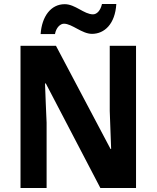

<svg xmlns="http://www.w3.org/2000/svg" viewBox="-20 -944 786 964"><path d="M184 -773H256C262 -806 283 -825 301 -825C342 -825 391 -774 442 -774C504 -774 558 -823 564 -924H492C485 -892 467 -872 447 -872C402 -872 358 -923 305 -923C235 -923 190 -861 184 -773ZM663 0V-714H531V-387C533 -326 535 -272 538 -196H535L261 -714H83V0H214V-328C211 -389 209 -449 206 -525H210L484 0Z"/></svg>

Font: Noto Sans Sinhala UI SemiCondensed
Style: Bold
Weight: 700
Width: 4
Designer: Jelle Bosma - Monotype Design Team
Foundry: Monotype Imaging Inc.
Version: Version 2.006